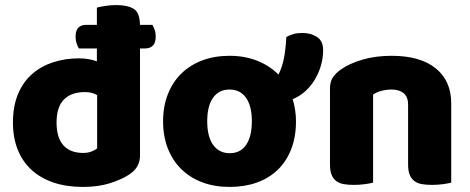

<svg xmlns="http://www.w3.org/2000/svg" viewBox="-20 -721 1852 757"><path d="M291 -530Q286 -538 282 -550Q278 -562 278 -576Q278 -601 289 -612Q300 -623 320 -623H362V-691Q372 -694 394 -697.5Q416 -701 439 -701Q482 -701 506.5 -686.5Q531 -672 532 -623H581Q585 -616 589.5 -604Q594 -592 594 -578Q594 -553 583 -541.5Q572 -530 552 -530H532V-107Q532 -60 488 -32Q459 -13 413 1.5Q367 16 307 16Q242 16 190.5 -1.5Q139 -19 103.5 -52Q68 -85 49.5 -132Q31 -179 31 -238Q31 -302 51 -350Q71 -398 106.5 -429Q142 -460 189.5 -475.5Q237 -491 292 -491Q312 -491 331 -487.5Q350 -484 362 -479V-530ZM315 -358Q261 -358 232 -328.5Q203 -299 203 -238Q203 -178 230 -148Q257 -118 308 -118Q326 -118 340.5 -123.5Q355 -129 363 -136V-346Q343 -358 315 -358Z M1147 -243Q1147 -181 1128 -132.5Q1109 -84 1074.5 -51Q1040 -18 992 -1Q944 16 885 16Q826 16 778 -2Q730 -20 695.5 -53.5Q661 -87 642 -135Q623 -183 623 -243Q623 -302 642 -350Q661 -398 695.5 -431.5Q730 -465 778 -483Q826 -501 885 -501Q945 -501 994 -481.5Q1043 -462 1078 -427Q1092 -455 1099 -489Q1106 -523 1109 -575Q1123 -583 1137.5 -587Q1152 -591 1173 -591Q1205 -591 1229.5 -575.5Q1254 -560 1254 -523Q1254 -494 1246 -465Q1238 -436 1223 -410Q1208 -384 1185.5 -363Q1163 -342 1134 -330Q1140 -310 1143.5 -288Q1147 -266 1147 -243ZM797 -243Q797 -182 820.5 -149.5Q844 -117 886 -117Q928 -117 950.5 -150Q973 -183 973 -243Q973 -303 950 -335.5Q927 -368 885 -368Q843 -368 820 -335.5Q797 -303 797 -243Z M1589 -308Q1589 -339 1571.5 -353.5Q1554 -368 1524 -368Q1504 -368 1484.5 -363Q1465 -358 1451 -348V-1Q1441 2 1419.5 5Q1398 8 1375 8Q1353 8 1335.5 5Q1318 2 1306 -7Q1294 -16 1287.5 -31.5Q1281 -47 1281 -72V-372Q1281 -399 1292.5 -416Q1304 -433 1324 -447Q1358 -471 1409.5 -486Q1461 -501 1524 -501Q1637 -501 1698 -451.5Q1759 -402 1759 -314V-1Q1749 2 1727.5 5Q1706 8 1683 8Q1661 8 1643.5 5Q1626 2 1614 -7Q1602 -16 1595.5 -31.5Q1589 -47 1589 -72Z"/></svg>

Font: Baloo Da
Style: Regular
Weight: 400
Designer: Noopur Datye and Ek Type
Foundry: Ek Type
Version: Version 1.443;PS 1.000;hotconv 16.6.51;makeotf.lib2.5.65220;